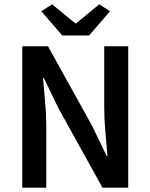

<svg xmlns="http://www.w3.org/2000/svg" viewBox="-20 -868 696 888"><path d="M83 0V-654H202L406 -286L473 -147H477Q473 -198 467.5 -256.5Q462 -315 462 -370V-654H573V0H454L250 -368L183 -507H179Q183 -455 188.5 -398Q194 -341 194 -286V0ZM268 -704 171 -816 221 -848 328 -760H332L439 -848L489 -816L392 -704Z"/></svg>

Font: Giro Sans Semibold
Style: Regular
Weight: 600
Designer: Paul D. Hunt
Foundry: Adobe Systems Incorporated
Version: Version 1.000;PS 1.0;hotconv 1.0.88;makeotf.lib2.5.647800